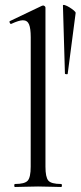

<svg xmlns="http://www.w3.org/2000/svg" viewBox="-20 -747 322 767"><path d="M39.8 0Q37 0 37 -6Q37 -12 39.8 -12Q78.8 -12 90.7 -25.3Q102.6 -38.6 102.6 -81L102.8 -597.8Q102.8 -633.4 96 -649.7Q89.2 -666 71.4 -666Q56 -666 25.4 -651.8Q21.6 -650 19 -656Q16.4 -662 20 -663L147.8 -724Q149.8 -725 152.6 -725Q155.2 -725 158.4 -722.5Q161.6 -720 161.6 -716.8V-81Q161.6 -39.4 173 -25.7Q184.4 -12 224.2 -12Q227.4 -12 227.4 -6Q227.4 0 224.2 0Q206.8 0 182.7 -1Q158.6 -2 132 -2Q106.2 -2 81.8 -1Q57.4 0 39.8 0ZM231.4 -725Q231.4 -729 239.5 -726.4Q247.6 -723.8 257.5 -717.7Q267.4 -711.6 275 -705.2Q282.6 -698.8 282.2 -695.2L250.4 -452Q250.2 -450 244.8 -450.5Q239.4 -451 239.4 -453Z"/></svg>

Font: Cormorant Garamond Light
Style: Regular
Weight: 300
Designer: Christian Thalmann (Catharsis Fonts)
Foundry: Catharsis Fonts
Version: Version 4.001